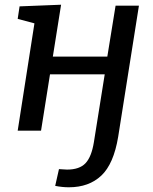

<svg xmlns="http://www.w3.org/2000/svg" viewBox="-20 -554 650 814"><path d="M470 -530H569L481 26Q462 141 409.5 190.5Q357 240 272 240Q244 240 214 234L230 163Q254 165 264 165Q317 165 342.5 138Q368 111 378 49L424 -239H192L154 0H55L126 -455L55 -474L63 -527L239 -534L204 -314H435Z"/></svg>

Font: Bitter Pro Medium
Style: Italic
Weight: 500
Italic angle: -9°
Designer: Sol Matas, and Bitter project Authors
Foundry: Sol Matas
Version: Version 1.010